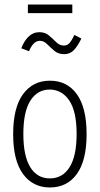

<svg xmlns="http://www.w3.org/2000/svg" viewBox="-20 -819 440 847"><path d="M200 8Q125 8 81.5 -51.5Q38 -111 38 -227Q38 -344 81.5 -403.5Q125 -463 200 -463Q276 -463 319 -403.5Q362 -344 362 -227Q362 -111 319 -51.5Q276 8 200 8ZM200 -32Q256 -32 287 -81.5Q318 -131 318 -228Q318 -327 286 -375Q254 -423 200 -424Q145 -424 114 -375Q83 -326 83 -228Q83 -131 113.5 -81.5Q144 -32 200 -32ZM308 -665 339 -649Q322 -614 305 -597Q288 -580 263 -580Q237 -580 219.5 -595Q202 -610 187.5 -624.5Q173 -639 156 -639Q127 -639 108 -593L74 -606Q86 -638 106 -657.5Q126 -677 154 -677Q179 -677 196 -662.5Q213 -648 228 -633Q243 -618 262 -618Q276 -618 286 -628.5Q296 -639 308 -665ZM103 -761V-799H299V-761Z"/></svg>

Font: Inconsolata Condensed Light
Style: Regular
Weight: 300
Width: 3
Monospace: yes
Designer: Raph Levien, Cyreal, Brenton Simpson
Foundry: Raph Levien, Cyreal, Google
Version: Version 3.001; ttfautohint (v1.8.2.53-6de2)